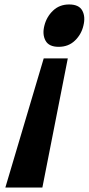

<svg xmlns="http://www.w3.org/2000/svg" viewBox="-20 -840 398 861"><path d="M354 -725Q345 -686 316 -658Q287 -630 243 -630Q199 -630 184 -658Q169 -686 179 -725Q189 -765 218 -792.5Q247 -820 290 -820Q334 -820 349 -792.5Q364 -765 354 -725ZM170 1H4L176 -578H284Z"/></svg>

Font: TypoPRO Sinkin Sans
Style: 600 SemiBold Italic
Weight: 600
Italic angle: -112°
Designer: Keith Bates
Foundry: K-Type
Version: Sinkin Sans (version 1.0)  by Keith Bates   •   © 2014   www